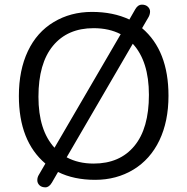

<svg xmlns="http://www.w3.org/2000/svg" viewBox="-20 -764 804 824"><path d="M549.8 -576.2 266.1 -88.9Q315.9 -62 381.8 -62Q494.1 -62 556.6 -137.5Q619.1 -212.9 619.1 -356.9Q619.1 -501 549.8 -576.2ZM381.8 -643.1Q270 -643.1 207.5 -567.6Q145 -492.2 145 -348.6Q145 -205.1 213.9 -129.9L498 -617.2Q448.2 -643.1 381.8 -643.1ZM703.1 -353Q703.1 -243.2 664.1 -161.6Q625 -80.1 552.5 -36.1Q480 7.8 388.4 7.8Q296.9 7.8 229 -25.9L203.1 19Q190.9 40 174.8 40Q158.7 40 149.4 31Q140.1 22 140.1 9.3Q140.1 -3.4 147 -14.2L174.8 -62Q61 -158.7 61 -352.1Q61 -462.9 99.6 -544.4Q138.2 -626 210.7 -669.4Q283.2 -712.9 374.5 -712.9Q465.8 -712.9 535.2 -680.2L561 -725.1Q572.3 -744.1 588.6 -744.1Q605 -744.1 614.5 -735.1Q624 -726.1 624 -714.6Q624 -703.1 618.2 -691.9L589.8 -643.1Q703.1 -546.9 703.1 -353Z"/></svg>

Font: Nunito-Regular
Style: Regular
Weight: 400
Designer: Vernon Adams
Foundry: newtypography
Version: Version 3.000